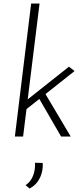

<svg xmlns="http://www.w3.org/2000/svg" viewBox="-20 -780 461 1097"><path d="M65 0 158 -760H206L112 0ZM233 -254 384 0H329L197 -228ZM113 -142 109 -189 374 -399 406 -374ZM149 297 126 278Q155 259 168.5 225Q182 191 180 150L224 151Q226 178 219 206Q212 234 195 258Q178 282 149 297Z"/></svg>

Font: Josefin Sans Thin Light
Style: Italic
Weight: 300
Italic angle: -7°
Version: Version 2.000